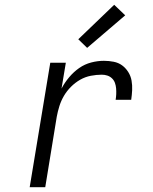

<svg xmlns="http://www.w3.org/2000/svg" viewBox="-20 -782 640 802"><path d="M104 0 190 -520H255L237 -412Q250 -437 269 -459.5Q288 -482 311 -498Q334 -514 361 -521Q388 -528 414 -528Q435 -528 455 -524Q475 -520 490 -509Q505 -498 515.5 -481.5Q526 -465 529.5 -445.5Q533 -426 532 -405.5Q531 -385 528 -365H463Q465 -377 465.5 -389Q466 -401 465 -413Q464 -425 460 -436Q456 -447 447.5 -455Q439 -463 428 -466.5Q417 -470 405 -470Q383 -470 359.5 -465.5Q336 -461 315 -449Q294 -437 276.5 -419.5Q259 -402 247 -381.5Q235 -361 228 -338.5Q221 -316 217 -294L169 0ZM344 -582 307 -618 457 -762 503 -718Z"/></svg>

Font: Iosevka Light Extended
Style: Italic
Weight: 300
Width: 7
Italic angle: -9°
Monospace: yes
Designer: Belleve Invis
Foundry: Belleve Invis
Version: Version 32.5.0; ttfautohint (v1.8.4)